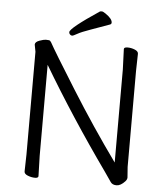

<svg xmlns="http://www.w3.org/2000/svg" viewBox="-59 -932 856 997"><g transform="rotate(5 369.0 -433.5)"><path d="M106 -641 99 -678Q99 -692 121.5 -700Q144 -708 154.5 -708Q165 -708 171 -707Q177 -706 182 -698Q207 -652 324.5 -464Q442 -276 566 -104V-589L562 -695Q562 -705 581 -705Q600 -705 618.5 -697.5Q637 -690 637 -677L635 -588V-87L639 -32Q639 -22 630 -12Q607 13 585.5 13Q564 13 554.5 -1Q545 -15 520 -51Q328 -321 175 -579V-105L178 1Q178 11 160 11Q142 11 123 3.5Q104 -4 104 -17L106 -106ZM480 -816Q431 -798 382.5 -781Q334 -764 314 -752.5Q294 -741 288 -741Q282 -741 277 -746Q272 -751 272 -758Q272 -779 422 -879Q424 -880 431 -880Q438 -880 452 -870Q487 -846 487 -826Q487 -819 480 -816Z"/></g></svg>

Font: LXGW WenKai
Style: Regular
Weight: 400
Designer: LXGW / Fontworks Inc.
Foundry: LXGW / Fontworks Inc.
Version: Version 1.520; June 14, 2025